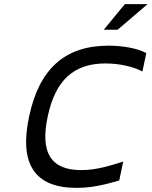

<svg xmlns="http://www.w3.org/2000/svg" viewBox="-20 -900 734 929"><path d="M669 -554 688 -643C646 -666 576 -679 505 -679C295 -679 170 -568 121 -337C71 -105 149 9 350 9C430 9 496 -9 557 -27L576 -118C514 -99 449 -77 372 -77C227 -77 173 -161 211 -337C248 -512 337 -593 490 -593C557 -593 625 -578 669 -554ZM482 -756H549L694 -880H584Z"/></svg>

Font: LT Wave Mono
Style: Italic
Weight: 400
Designer: Daniel Lyons
Version: Version 2.5 (Glyphs App)